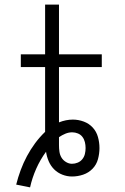

<svg xmlns="http://www.w3.org/2000/svg" viewBox="-20 -755 540 830"><path d="M110 55 50 43Q58 11 69.5 -20Q81 -51 96.5 -80Q112 -109 131.5 -135.5Q151 -162 175 -185V-465H70V-520H175V-735H235V-520H420V-465H235V-226Q250 -232 265 -235Q280 -238 295 -238Q319 -238 342 -229.5Q365 -221 381 -203.5Q397 -186 403.5 -162.5Q410 -139 410 -115Q410 -91 403.5 -67Q397 -43 380 -25.5Q363 -8 339.5 0Q316 8 291 8Q270 8 249.5 0Q229 -8 214 -23Q199 -38 190.5 -58Q182 -78 179 -99Q154 -65 136.5 -25.5Q119 14 110 55ZM291 -47Q304 -47 316 -52Q328 -57 336 -67Q344 -77 347 -89.5Q350 -102 350 -115Q350 -128 347 -140.5Q344 -153 336.5 -163Q329 -173 317 -178Q305 -183 292 -183Q277 -183 262.5 -177Q248 -171 235 -162V-127Q235 -113 237 -99Q239 -85 246 -73.5Q253 -62 265.5 -54.5Q278 -47 291 -47Z"/></svg>

Font: Iosevka Custom Light
Style: Regular
Weight: 300
Monospace: yes
Designer: Belleve Invis
Foundry: Belleve Invis
Version: Version 27.3.5